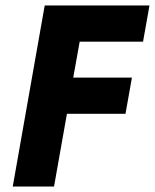

<svg xmlns="http://www.w3.org/2000/svg" viewBox="-20 -680 565 700"><path d="M177 0H26.5L143 -660H525L501.5 -528H270.5L247 -397H461L437.5 -265H224Z"/></svg>

Font: Lucymar Sans
Style: Bold Italic
Weight: 700
Italic angle: -10°
Foundry: The League of Moveable Type (original font) / Main changes by Cristiano Sobral with portions from Mirco Monsees
Version: Version 2.00;August 30, 2020;FontCreator 13.0.0.2681 64-bit